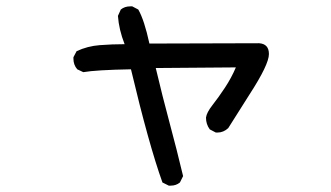

<svg xmlns="http://www.w3.org/2000/svg" viewBox="-20 -574 1040 604"><path d="M517 10H511L491 0Q448 -120 392 -356Q282 -354 242 -347L223 -356Q211 -370 211 -389V-394L221 -413Q255 -429 294 -432Q333 -435 372 -435Q354 -481 351 -524L360 -544Q372 -554 390 -554H396L415 -544Q434 -511 450 -437L795 -438Q826 -436 826 -404Q826 -371 765 -277L698 -171Q683 -157 664 -157H659L640 -167Q628 -183 628 -204Q630 -220 648.5 -243.5Q667 -267 687.5 -298Q708 -329 722 -362L470 -360Q491 -271 513.5 -187.5Q536 -104 556 -20L546 0Q534 10 517 10Z"/></svg>

Font: Xiaolai SC
Style: Regular
Weight: 400
Designer: Nozomi Seto 瀬戸のぞみ
Version: Version 3.11;December 4, 2020;FontCreator 13.0.0.2613 64-bit